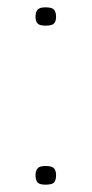

<svg xmlns="http://www.w3.org/2000/svg" viewBox="-20 -497 250 524"><path d="M133 -19Q133 -5 127.5 1Q122 7 104 7Q88 7 82.5 1Q77 -5 77 -19Q77 -31 82.5 -37.5Q88 -44 104 -44Q122 -44 127.5 -37.5Q133 -31 133 -19ZM133 -451Q133 -439 127.5 -433Q122 -427 104 -427Q88 -427 82.5 -433Q77 -439 77 -451Q77 -464 82.5 -470.5Q88 -477 104 -477Q122 -477 127.5 -470.5Q133 -464 133 -451Z"/></svg>

Font: Glory ExtraLight
Style: Regular
Weight: 250
Version: Version 1.011